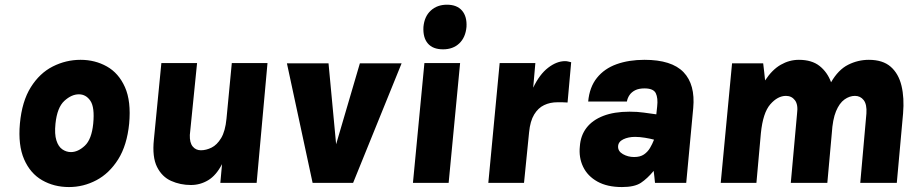

<svg xmlns="http://www.w3.org/2000/svg" viewBox="-20 -758 3800 796"><path d="M266 17.5Q204 17.5 154.8 -10.8Q105.5 -39 80 -97.5Q54.5 -156 62.5 -245.5Q71 -338 107.8 -396.5Q144.5 -455 199 -482.5Q253.5 -510 314 -510Q374 -510 423 -482.5Q472 -455 498 -396.8Q524 -338.5 515.5 -245.5Q506.5 -155.5 469.8 -97.2Q433 -39 379.5 -10.8Q326 17.5 266 17.5ZM274 -127.5Q303.5 -127.5 331.8 -154Q360 -180.5 366.5 -245.5Q373 -313 354.8 -340Q336.5 -367 307 -367Q276.5 -367 246.8 -339.8Q217 -312.5 210 -245.5Q205.5 -202 213.8 -176Q222 -150 238.5 -138.8Q255 -127.5 274 -127.5Z M771.5 9Q727.5 9 689.5 -8Q651.5 -25 631 -66Q610.5 -107 618 -179.5L649 -496.5H797L767 -198.5Q766 -166.5 778.8 -150.8Q791.5 -135 813 -135Q834.5 -135 857 -146Q879.5 -157 896.8 -185.5Q914 -214 919 -266L941 -496.5H1089L1044 0H893.5L900.5 -77.5Q876 -30.5 843 -10.8Q810 9 771.5 9Z M1169.5 -495.5H1342L1373.5 -160L1472 -495.5H1645L1444 0H1276Z M1817 -553.5Q1774.5 -553.5 1753.8 -577.8Q1733 -602 1735.5 -646.5Q1739.5 -690 1766 -714.2Q1792.5 -738.5 1833 -738.5Q1874.5 -738.5 1895.5 -714Q1916.5 -689.5 1914 -646.5Q1910 -602.5 1884 -578Q1858 -553.5 1817 -553.5ZM1692 0 1739.5 -496.5H1887.5L1840 0Z M2004.5 0 2051.5 -496.5H2199.5L2190.5 -394.5Q2217 -450 2252.5 -477.2Q2288 -504.5 2322.5 -504.5Q2330.5 -504.5 2336.2 -502.8Q2342 -501 2348 -500L2333 -333Q2322.5 -334 2311.2 -334Q2300 -334 2290.5 -334Q2260.5 -334 2235.8 -322.2Q2211 -310.5 2194.5 -283.2Q2178 -256 2173.5 -209.5L2152.5 0Z M2558.5 17.5Q2497.5 17.5 2456.8 -5.2Q2416 -28 2397.5 -66.5Q2379 -105 2384 -151.5Q2387 -196 2411.5 -228Q2436 -260 2481 -277.5Q2526 -295 2590 -295Q2623 -295 2648.8 -291.2Q2674.5 -287.5 2701 -284L2704.5 -316.5Q2708.5 -351.5 2698.8 -371.5Q2689 -391.5 2652 -391.5Q2628.5 -391.5 2613.2 -383.8Q2598 -376 2589.8 -363.8Q2581.5 -351.5 2579 -337H2418.5Q2424 -397 2454.8 -435.2Q2485.5 -473.5 2536.2 -491.8Q2587 -510 2652 -510Q2764.5 -510 2813.8 -458.8Q2863 -407.5 2854 -310L2825 0H2695.5Q2694 -12 2693 -24.5Q2692 -37 2690 -49.5Q2663.5 -17.5 2637 0Q2610.5 17.5 2558.5 17.5ZM2609 -107Q2634 -107 2649.5 -117.5Q2665 -128 2674.8 -144.5Q2684.5 -161 2691.5 -179Q2677 -183 2654.5 -186.8Q2632 -190.5 2613 -190.5Q2585 -190.5 2564.2 -180.5Q2543.5 -170.5 2542.5 -151.5Q2541.5 -131 2562.5 -119Q2583.5 -107 2609 -107Z M2968 0 3015 -495.5H3144Q3146 -477 3148.2 -460Q3150.5 -443 3152 -424.5Q3181 -469 3216.8 -489.5Q3252.5 -510 3292 -510Q3345.5 -510 3377.8 -484.5Q3410 -459 3425.5 -417Q3455.5 -469 3496.2 -489.5Q3537 -510 3582 -510Q3640 -510 3672.8 -481.2Q3705.5 -452.5 3717.5 -402.2Q3729.5 -352 3724 -287.5L3698 0H3546.5L3572 -287.5Q3574.5 -325 3560.8 -342.8Q3547 -360.5 3524.5 -360.5Q3502 -360.5 3481 -345.5Q3460 -330.5 3446 -296.8Q3432 -263 3428.5 -205.5L3410 0H3258.5L3284.5 -287.5Q3289.5 -324 3275.8 -342.2Q3262 -360.5 3238.5 -360.5Q3204 -360.5 3173.5 -325.5Q3143 -290.5 3134.5 -206L3116 0Z"/></svg>

Font: Karla ExtraBold
Style: Italic
Weight: 800
Italic angle: -8°
Designer: Jonathan Pinhorn
Version: Version 2.004;gftools[0.9.33]